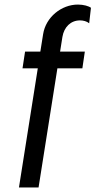

<svg xmlns="http://www.w3.org/2000/svg" viewBox="-20 -623 457 841"><path d="M330.6 -533.7C344.2 -533.7 360.4 -529.8 370.6 -521L378.4 -588.9C369.1 -596.2 346.2 -603 321.3 -603C249 -603 180.7 -547.9 168.9 -473.6L156.7 -397H89.8L78.6 -323.7H145.5L63 198.2H148.9L231.4 -323.7H340.8L351.6 -397H243.2L253.4 -461.4C260.7 -504.9 290 -533.7 330.6 -533.7Z"/></svg>

Font: Now SemiBold
Style: Regular
Weight: 600
Designer: Alfredo Marco Pradil
Foundry: Alfredo Marco Pradil
Version: Version 1.200;hotconv 1.0.109;makeotfexe 2.5.65596